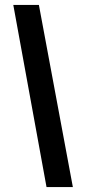

<svg xmlns="http://www.w3.org/2000/svg" viewBox="-20 -750 347 780"><path d="M276 10 138 -730H34L169 10Z"/></svg>

Font: GradeGX
Style: Regular
Weight: 100
Width: 1
Designer: Adam Twardoch
Foundry: Adam Twardoch
Version: Version 2.002; DEVELOPMENT